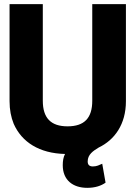

<svg xmlns="http://www.w3.org/2000/svg" viewBox="-20 -731 656 924"><path d="M26 -244C26 -203 33 -167 46 -135C85 -47 169 7 293 10C285 25 282 43 282 64C282 136 331 173 400 173C438 173 467 163 488 148L472 57C458 63 446 70 427 70C410 70 402 62 402 46C402 12 429 -5 455 -21C532 -58 586 -133 586 -244V-711H424V-246C424 -163 386 -123 305 -123C225 -123 186 -163 186 -246V-711H26Z"/></svg>

Font: Asimov Pro
Style: Blk
Weight: 900
Designer: Google
Version: Version 2.000980; 2014